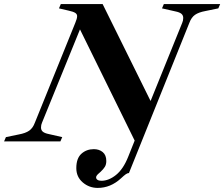

<svg xmlns="http://www.w3.org/2000/svg" viewBox="-77 -693 1099 941"><path d="M297 131Q297 83 322 60.5Q347 38 383 38Q409 38 426.5 52.5Q444 67 444 96Q444 113 437 124.5Q430 136 416 149Q414 151 407.5 156.5Q401 162 397.5 167Q394 172 394 176Q394 184 401 188.5Q408 193 420 193Q456 193 491.5 164.5Q527 136 551 76L583 -4L315 -549L129 -92Q124 -81 124 -68Q124 -55 133 -47.5Q142 -40 162 -36L228 -21L219 0H-57L-48 -21L15 -34Q48 -40 66 -52.5Q84 -65 94 -92L292 -581Q301 -602 301 -614Q301 -624 291.5 -630Q282 -636 259 -641L212 -652L221 -673H426L661 -198L816 -581Q821 -592 821 -605Q821 -618 812 -625.5Q803 -633 783 -637L717 -652L726 -673H1002L993 -652L930 -639Q897 -633 879 -620.5Q861 -608 851 -581L555 155Q548 155 539.5 161Q531 167 516 181Q465 228 402 228Q360 228 328.5 201Q297 174 297 131Z"/></svg>

Font: Ibarra Real Nova SemiBold
Style: Italic
Weight: 600
Italic angle: -22°
Designer: Jose Maria Ribagorda & Octavio Pardo
Foundry: Octavio Pardo
Version: Version 1.014